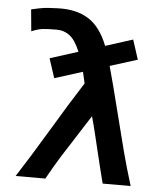

<svg xmlns="http://www.w3.org/2000/svg" viewBox="-53 -797 707 844"><g transform="rotate(5 300.0 -375.5)"><path d="M275 -568Q254 -618.5 229 -637.5Q204 -656.5 172 -656.5Q132 -656.5 110.2 -654Q88.5 -651.5 60.5 -639.5L51.5 -735.5Q90 -744.5 108.8 -746.8Q127.5 -749 168 -750.5Q249.5 -753.5 303.2 -720Q357 -686.5 389.5 -604L510 -642.5L538 -556L417 -518Q438 -443 468.5 -320.5Q493.5 -220 512.2 -148.8Q531 -77.5 555 0H431.5Q424.5 -26 415.8 -61.8Q407 -97.5 399 -131Q389.5 -170.5 379.2 -213.2Q369 -256 359 -291L307 -209.5Q266 -146.5 238.2 -102Q210.5 -57.5 178.5 0H47.5Q101 -82.5 186 -224Q216.5 -275.5 249.8 -329.5Q283 -383.5 314 -431.5L311 -445L302.5 -482L179 -443L151 -528.5Z"/></g></svg>

Font: JuliaMono ExtraBold
Style: Regular
Weight: 800
Monospace: yes
Designer: cormullion
Foundry: corm
Version: Version 0.055; ttfautohint (v1.8.4)